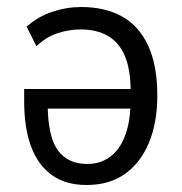

<svg xmlns="http://www.w3.org/2000/svg" viewBox="-20 -519 520 548"><path d="M227 9Q168 9 128.5 -19Q89 -47 69 -100Q49 -153 49 -230V-265H368V-209H102L116 -226Q116 -131 144.5 -91Q173 -51 229 -51Q267 -51 295 -72Q323 -93 338 -134.5Q353 -176 353 -238V-255Q353 -320 336.5 -359Q320 -398 288 -416.5Q256 -435 210 -435Q178 -435 145 -424.5Q112 -414 84 -387L56 -443Q89 -472 129.5 -485.5Q170 -499 212 -499Q279 -499 327.5 -472.5Q376 -446 402.5 -389.5Q429 -333 429 -246Q429 -169 405 -111.5Q381 -54 336.5 -22.5Q292 9 227 9Z"/></svg>

Font: Nunito Sans 10pt Condensed
Style: Regular
Weight: 400
Width: 3
Designer: Vernon Adams
Foundry: Vernon Adams
Version: Version 3.101;gftools[0.9.27]